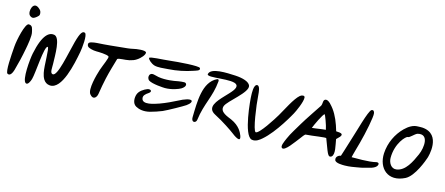

<svg xmlns="http://www.w3.org/2000/svg" viewBox="-56 -1572 5382 2320"><g transform="rotate(15 2635.0 -412.5)"><path d="M220 -857C130 -941 95 -788 133 -749C146 -736 165 -727 181 -732C203 -738 231 -764 240 -775C254 -792 244 -822 242 -828C237 -842 224 -854 220 -857ZM148 -642C103 -642 55 -422 49 -338C40 -219 24 -17 54 1C92 23 115 -35 124 -65C148 -148 173 -254 190 -346C200 -398 222 -518 209 -562C199 -600 198 -642 148 -642Z M829 -719C798 -732 773 -703 739 -577C697 -422 646 -124 582 -134C545 -140 557 -211 555 -257C551 -367 558 -587 476 -600C417 -609 338 -570 285 -313C270 -240 244 28 297 55C324 69 347 20 357 -14C380 -91 395 -439 439 -438C462 -437 455 -208 474 -122C484 -75 507 0 584 5C737 15 805 -321 835 -479C845 -532 864 -704 829 -719Z M1604 -679C1595 -709 1474 -690 1451 -684C1401 -672 1354 -669 1304 -664C1251 -658 1081 -641 1023 -639C1007 -638 928 -634 908 -615C893 -600 901 -574 916 -563C929 -553 976 -538 1022 -538C1045 -538 1157 -537 1179 -516C1191 -505 1141 -398 1119 -333C1095 -260 1043 -71 1085 -18C1132 42 1172 -1 1179 -50C1189 -119 1203 -190 1216 -250C1237 -343 1262 -424 1288 -514C1308 -530 1379 -525 1436 -538C1469 -546 1495 -555 1519 -571C1567 -601 1609 -653 1604 -679Z M1657 -626C1657 -607 1701 -568 1741 -555C1787 -541 1859 -551 1915 -555C2017 -561 2127 -584 2213 -614C2246 -626 2300 -635 2282 -667C2269 -691 2005 -670 1910 -659C1819 -648 1657 -645 1657 -626ZM2159 -449C2150 -457 2080 -448 2047 -441C2031 -437 1917 -417 1826 -433C1777 -442 1741 -464 1716 -433C1701 -406 1711 -374 1729 -362C1775 -331 1919 -324 1935 -324C2020 -324 2104 -356 2131 -373C2184 -407 2178 -438 2159 -449ZM2241 -192C2329 -253 2306 -315 2117 -213C2080 -193 1991 -151 1921 -126C1865 -107 1717 -53 1706 -136C1701 -168 1725 -191 1763 -216C1782 -229 1790 -244 1775 -256C1767 -261 1748 -262 1735 -257C1694 -241 1639 -208 1623 -158C1610 -119 1607 -46 1659 -17C1698 5 1757 19 1834 0C1876 -11 1944 -33 1981 -49C2036 -73 2209 -170 2241 -192Z M2860 -13C2897 16 2997 89 2965 -3C2952 -39 2918 -115 2809 -164C2761 -186 2650 -217 2678 -297C2703 -368 2940 -536 2910 -616C2893 -661 2813 -685 2718 -690C2613 -695 2410 -707 2393 -622C2382 -567 2714 -651 2760 -585C2788 -545 2719 -481 2656 -414C2585 -338 2485 -233 2605 -171C2719 -113 2835 -32 2860 -13ZM2350 -70C2348 -3 2407 -9 2413 -55C2440 -265 2522 -369 2540 -569C2542 -589 2531 -598 2517 -591C2351 -512 2355 -265 2350 -70Z M3520 -430C3538 -462 3601 -598 3595 -651C3592 -677 3555 -670 3535 -653C3472 -600 3397 -443 3350 -364C3317 -308 3177 -86 3133 -92C3098 -101 3055 -413 3048 -529C3044 -577 3040 -645 3004 -648C2958 -642 2967 -528 2967 -510C2967 -461 3004 -17 3110 7C3162 19 3210 -22 3232 -41C3376 -163 3517 -425 3520 -430Z M4070 -355C4042 -452 4007 -539 3956 -608C3937 -632 3886 -702 3848 -691C3813 -680 3831 -638 3814 -606C3807 -594 3673 -397 3635 -331C3599 -266 3545 -189 3514 -115C3495 -70 3464 -7 3490 10C3529 38 3624 -103 3672 -163C3687 -183 3713 -221 3725 -221C3811 -226 3974 -255 3976 -243C4037 -89 4049 -15 4096 -48C4137 -84 4104 -192 4093 -264C4111 -285 4155 -315 4143 -338C4130 -354 4103 -352 4070 -355ZM3775 -319C3788 -354 3863 -517 3883 -518C3887 -519 3935 -396 3945 -340C3892 -336 3835 -324 3775 -319Z M4331 -101C4332 -116 4378 -275 4383 -295C4421 -435 4462 -640 4455 -682C4452 -702 4443 -724 4416 -713C4378 -690 4311 -424 4257 -260C4243 -218 4209 -100 4202 -85C4185 -83 4136 -63 4149 -17C4160 19 4246 18 4276 18C4336 18 4399 5 4423 1C4498 -9 4559 -32 4599 -41C4667 -64 4669 -100 4667 -108C4664 -119 4653 -123 4638 -121C4543 -96 4375 -103 4331 -101Z M5009 -667C4951 -667 4899 -636 4849 -587C4764 -502 4705 -384 4697 -248C4688 -58 4827 72 5025 -27C5132 -80 5209 -300 5219 -330C5224 -342 5317 -651 5063 -668C5047 -669 5025 -667 5009 -667ZM5108 -344C5062 -240 5002 -114 4893 -98C4826 -88 4789 -155 4788 -214C4787 -399 4902 -515 4924 -512C4947 -510 4992 -566 5025 -580C5168 -619 5151 -441 5108 -344Z"/></g></svg>

Font: Carybe
Style: Regular
Weight: 400
Designer: Genilson Lima Santos
Foundry: Genilson Lima Santos
Version: Version 1.010;PS 001.010;hotconv 1.0.70;makeotf.lib2.5.58329